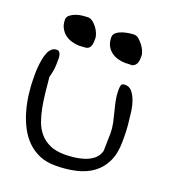

<svg xmlns="http://www.w3.org/2000/svg" viewBox="-117 -702 691 787"><g transform="rotate(20 228.0 -308.5)"><path d="M7.8 -306.6V-328.1Q7.8 -341.8 9.3 -357.4Q10.7 -373 13.7 -389.2Q16.6 -405.3 22 -418.5Q27.3 -431.6 36.1 -439.9Q44.9 -448.2 57.6 -448.2Q65.4 -448.2 69.3 -443.8Q73.2 -439.5 75.2 -432.1Q77.1 -424.8 77.1 -418V-405.3Q77.1 -394.5 76.7 -386.7Q76.2 -378.9 75.2 -370.6Q74.2 -362.3 72.3 -353.5Q70.3 -344.7 67.4 -333Q70.3 -301.8 73.7 -268.6Q77.1 -235.4 83 -204.6Q88.9 -173.8 98.6 -147Q108.4 -120.1 125.5 -100.1Q142.6 -80.1 168.9 -67.9Q195.3 -55.7 233.4 -55.7Q252 -55.7 274.4 -58.1Q296.9 -60.5 318.4 -67.4Q339.8 -74.2 356.9 -87.9Q374 -101.6 379.9 -124Q379.9 -127.9 380.4 -138.7Q380.9 -149.4 380.9 -161.6Q380.9 -173.8 381.3 -184.6Q381.8 -195.3 381.8 -200.2Q381.8 -223.6 377 -246.6Q372.1 -269.5 366.2 -291.5Q360.4 -313.5 356 -335Q351.6 -356.4 351.6 -379.9Q351.6 -392.6 354 -400.9Q356.4 -409.2 371.1 -409.2Q388.7 -409.2 400.4 -395.5Q412.1 -381.8 419.9 -360.4Q427.7 -338.9 431.2 -312.5Q434.6 -286.1 437 -260.7Q439.5 -235.4 439.5 -214.8V-185.5Q439.5 -134.8 422.4 -99.1Q405.3 -63.5 375.5 -41.5Q345.7 -19.5 304.2 -9.8Q262.7 0 213.9 0Q173.8 0 143.6 -13.2Q113.3 -26.4 90.3 -49.3Q67.4 -72.3 51.8 -102.5Q36.1 -132.8 26.4 -167.5Q16.6 -202.1 12.2 -237.8Q7.8 -273.4 7.8 -306.6ZM46.9 -576.2Q46.9 -587.9 57.1 -596.2Q67.4 -604.5 81.5 -609.4Q95.7 -614.3 109.9 -615.7Q124 -617.2 131.8 -617.2Q143.6 -617.2 153.8 -609.4Q164.1 -601.6 172.4 -590.3Q180.7 -579.1 185.5 -566.9Q190.4 -554.7 190.4 -545.9Q190.4 -538.1 189.9 -530.8Q189.5 -523.4 188 -517.1Q186.5 -510.7 181.6 -504.9Q176.8 -499 168 -497.1Q166 -497.1 162.1 -496.6Q158.2 -496.1 153.8 -496.1Q149.4 -496.1 145.5 -495.6Q141.6 -495.1 139.6 -495.1Q123 -495.1 106 -500Q88.9 -504.9 76.2 -514.6Q63.5 -524.4 55.2 -539.6Q46.9 -554.7 46.9 -576.2ZM250 -573.2Q250 -585.9 260.7 -594.2Q271.5 -602.5 285.2 -606.9Q298.8 -611.3 313 -613.3Q327.1 -615.2 335 -615.2Q345.7 -615.2 355.5 -606.9Q365.2 -598.6 373.5 -587.9Q381.8 -577.1 387.2 -564.9Q392.6 -552.7 392.6 -543Q392.6 -535.2 392.1 -527.8Q391.6 -520.5 389.6 -514.2Q387.7 -507.8 382.8 -502.4Q377.9 -497.1 370.1 -494.1Q368.2 -494.1 364.3 -494.1Q360.4 -494.1 356 -494.1Q351.6 -494.1 347.2 -493.7Q342.8 -493.2 341.8 -493.2Q325.2 -493.2 308.6 -497.6Q292 -502 278.8 -511.7Q265.6 -521.5 257.8 -536.6Q250 -551.8 250 -573.2Z"/></g></svg>

Font: Swanky and Moo Moo Cyrillic
Style: Regular
Weight: 400
Designer: Kimberly Geswein; Denis Ignatov
Foundry: Kimberly Geswein; Denis Ignatov
Version: Version 1.003 June 27, 2018